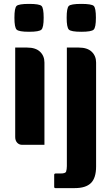

<svg xmlns="http://www.w3.org/2000/svg" viewBox="-20 -743 570 985"><path d="M58 -499H119Q163 -499 185.5 -477.5Q208 -456 208 -422V0H94Q78 0 68 -11Q58 -22 58 -40ZM65 -712.5Q76 -723 129 -723Q182 -723 193 -712.5Q204 -702 204 -652Q204 -602 192.5 -591Q181 -580 129 -580Q77 -580 65.5 -591Q54 -602 54 -652Q54 -702 65 -712.5ZM323 -499H384Q428 -499 450.5 -477.5Q473 -456 473 -422V111Q473 170 446.5 196Q420 222 364 222H264Q258 222 258 215V154Q258 147 266 147H291Q315 147 319 138Q323 125 323 109ZM333 -712.5Q344 -723 397 -723Q450 -723 461 -712.5Q472 -702 472 -652Q472 -602 460.5 -591Q449 -580 397 -580Q345 -580 333.5 -591Q322 -602 322 -652Q322 -702 333 -712.5Z"/></svg>

Font: Keania One
Style: Regular
Weight: 400
Designer: Julia Petretta
Foundry: Julia Petretta
Version: Version 1.003